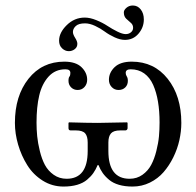

<svg xmlns="http://www.w3.org/2000/svg" viewBox="-20 -666 713 698"><path d="M288.1 -602.1C263 -602.1 241.2 -592.9 222.7 -574.7C204.1 -556.5 194.8 -537.6 194.8 -518.1C194.8 -506.3 198.5 -497.1 205.8 -490.2C213.1 -483.4 221.2 -480 230 -480C238.1 -480 245.4 -482.4 251.7 -487.3C258.1 -492.2 261.2 -498.7 261.2 -506.8C261.2 -512.7 258.5 -519.9 253.2 -528.3C247.8 -536.8 245.1 -543.9 245.1 -549.8C245.1 -557.6 248.5 -564.8 255.4 -571.3C262.2 -577.8 273.4 -581.1 289.1 -581.1C300.5 -581.1 312.7 -578 325.9 -571.8C339.1 -565.6 350.8 -558.7 361.1 -551C371.3 -543.4 383.2 -536.5 396.7 -530.3C410.2 -524.1 422.7 -521 434.1 -521C454.3 -521 470.8 -528.6 483.6 -543.7C496.5 -558.8 502.9 -576 502.9 -595.2C502.9 -609.9 499.2 -622 491.7 -631.6C484.2 -641.2 474.6 -646 462.9 -646C453.8 -646 446 -643.2 439.7 -637.7C433.3 -632.2 430.2 -626.6 430.2 -621.1C430.2 -611.3 433 -603.7 438.7 -598.1C444.4 -592.6 450 -587.6 455.6 -583C461.1 -578.5 463.9 -572.4 463.9 -564.9C463.9 -558.4 461.3 -553 456.1 -548.6C450.8 -544.2 444.5 -542 437 -542C429.2 -542 419 -545.1 406.5 -551.3C394 -557.5 381.9 -564.4 370.4 -572C358.8 -579.7 345.4 -586.6 330.1 -592.8C314.8 -599 300.8 -602.1 288.1 -602.1ZM298.8 -147.9V-117.2C298.8 -49.8 273.3 -16.1 222.2 -16.1C204.6 -16.1 189 -20.9 175.3 -30.5C161.6 -40.1 151 -52.1 143.3 -66.4C135.7 -80.7 129.5 -97.6 124.8 -116.9C120 -136.3 116.9 -154.2 115.2 -170.7C113.6 -187.1 112.8 -203.6 112.8 -220.2C112.8 -258 116 -290.9 122.6 -318.8C129.1 -346.8 140.4 -369.7 156.5 -387.5C172.6 -405.2 193 -414.1 217.8 -414.1C229.8 -414.1 235.8 -409.7 235.8 -400.9C235.8 -395.3 234.9 -391.1 232.9 -388.2C230.3 -385.6 229 -380.2 229 -372.1C229 -362.6 232.2 -354.7 238.5 -348.4C244.9 -342 252.8 -338.9 262.2 -338.9C272.3 -338.9 280.6 -342.4 287.1 -349.6C293.6 -356.8 296.9 -365.6 296.9 -376C296.9 -393.2 290 -408.5 276.1 -421.9C262.3 -435.2 241.5 -441.9 213.9 -441.9C159.8 -441.9 116.4 -421.1 83.5 -379.6C50.6 -338.1 34.2 -284.7 34.2 -219.2C34.2 -193.2 38.1 -166.8 45.9 -140.1C53.7 -113.4 64.8 -88.6 79.1 -65.7C93.4 -42.7 112.1 -24 135 -9.5C158 5 183.3 12.2 210.9 12.2C229.5 12.2 246 10.1 260.5 5.9C275 1.6 286.9 -4.5 296.4 -12.5C305.8 -20.4 313.5 -28.6 319.3 -36.9C325.2 -45.2 330.4 -54.9 335 -65.9H337.9C342.4 -54.9 347.7 -45.2 353.5 -36.9C359.4 -28.6 367 -20.4 376.5 -12.5C385.9 -4.5 397.9 1.6 412.4 5.9C426.8 10.1 443.4 12.2 461.9 12.2C484.4 12.2 505.4 7.4 524.9 -2.2C544.4 -11.8 561 -24.5 574.7 -40.3C588.4 -56.1 600.2 -74.1 610.1 -94.2C620 -114.4 627.4 -135.2 632.1 -156.5C636.8 -177.8 639.2 -198.7 639.2 -219.2C639.2 -284.7 622.6 -338.1 589.6 -379.6C556.6 -421.1 513 -441.9 459 -441.9C431.3 -441.9 410.6 -435.2 396.7 -421.9C382.9 -408.5 376 -393.2 376 -376C376 -365.6 379.3 -356.8 386 -349.6C392.7 -342.4 401 -338.9 411.1 -338.9C420.9 -338.9 429 -342 435.3 -348.1C441.7 -354.3 444.8 -362.3 444.8 -372.1C444.8 -378.9 443.5 -384.3 440.9 -388.2C438.3 -392.1 437 -396.3 437 -400.9C437 -409.7 443 -414.1 455.1 -414.1C474 -414.1 490.3 -409.1 504.2 -399.2C518 -389.2 528.9 -375.2 536.9 -357.2C544.8 -339.1 550.7 -318.8 554.4 -296.1C558.2 -273.5 560.1 -248.2 560.1 -220.2C560.1 -203.3 559.3 -186.7 557.9 -170.4C556.4 -154.1 553.2 -136.3 548.3 -116.9C543.5 -97.6 537.2 -80.7 529.5 -66.4C521.9 -52.1 511.3 -40.1 497.8 -30.5C484.3 -20.9 468.8 -16.1 451.2 -16.1C399.7 -16.1 374 -49.8 374 -117.2V-147.9C374 -162.9 377.2 -174 383.5 -181.2C389.9 -188.3 401 -191.9 417 -191.9H436C438 -191.9 439.8 -192.7 441.4 -194.3C443 -196 443.8 -197.9 443.8 -200.2V-219.2L441.9 -221.2L335 -219.2C310.9 -219.2 276.2 -219.9 231 -221.2L229 -219.2V-200.2C229 -194.7 231.6 -191.9 236.8 -191.9H255.9C272.1 -191.9 283.4 -188.3 289.6 -181.2C295.7 -174 298.8 -162.9 298.8 -147.9Z"/></svg>

Font: Linux Biolinum G
Style: Bold
Weight: 700
Designer: Philipp H. Poll
Foundry: Philipp H. Poll
Version: Version 1.1.0